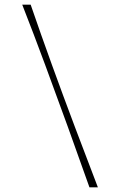

<svg xmlns="http://www.w3.org/2000/svg" viewBox="-20 -760 513 820"><path d="M398 40H362Q318 -85 270 -217.5Q222 -350 173 -482.5Q124 -615 75 -740H111Q154 -615 202 -482.5Q250 -350 300 -217.5Q350 -85 398 40Z"/></svg>

Font: Ojuju ExtraLight
Style: Regular
Weight: 200
Designer: Chisaokwu Joboson, Mirko Velimirovic
Foundry: Udi Foundry
Version: Version 1.000